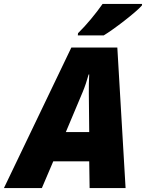

<svg xmlns="http://www.w3.org/2000/svg" viewBox="-79 -957 743 977"><path d="M318 -788 317 -777H449C498 -806 614 -895 643 -929L644 -937H443C408 -887 361 -830 318 -788ZM-59 0H134L192 -136H375L377 0H560L518 -715H284ZM256 -285 341 -487C354 -518 363 -546 372 -578H375C373 -546 373 -515 373 -483L375 -285Z"/></svg>

Font: Noto Sans SemiCondensed Black
Style: Italic
Weight: 900
Width: 4
Italic angle: -12°
Designer: Monotype Design Team
Foundry: Monotype Imaging Inc.
Version: Version 2.013